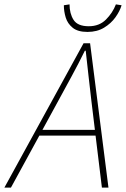

<svg xmlns="http://www.w3.org/2000/svg" viewBox="-62 -858 576 878"><path d="M-42 0 320 -660H350L434 0H404L375 -238H118L-12 0ZM372 -264 356 -396Q350 -452 343 -509Q336 -566 330 -626H326Q296 -565 266 -510Q236 -455 204 -396L132 -264ZM338 -712Q294 -712 270.5 -731Q247 -750 238.5 -778Q230 -806 230 -834L256 -838Q256 -796 274.5 -767Q293 -738 344 -738Q392 -738 422.5 -768.5Q453 -799 468 -838L494 -834Q486 -807 466 -779Q446 -751 414 -731.5Q382 -712 338 -712Z"/></svg>

Font: Source Sans 3 ExtraLight ExtraLight
Style: Italic
Weight: 250
Italic angle: -11°
Version: Version 3.052;hotconv 1.1.0;makeotfexe 2.6.0